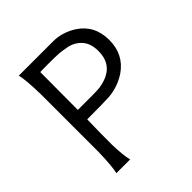

<svg xmlns="http://www.w3.org/2000/svg" viewBox="-172 -745 867 867"><g transform="rotate(-45 261.5 -311.5)"><path d="M483 -448Q483 -356 411 -306Q360 -272 298 -267Q252 -265 159 -265Q159 -258 158 -220Q157 -182 157 -104Q159 -34 168 0H80Q89 -34 91 -125V-309V-493Q89 -589 80 -623H299Q356 -623 409 -590Q483 -542 483 -448ZM413 -448Q413 -499 385 -527Q365 -548 333 -557Q309 -561 298 -563Q270 -568 160 -566L159 -325Q275 -324 298 -327Q414 -344 413 -448Z"/></g></svg>

Font: GFS Neohellenic Rg
Style: Regular
Weight: 400
Designer: Takis Katsoulidis and George D. Matthiopoulos
Foundry: Takis Katsoulidis and George D. Matthiopoulos
Version: Version 1.0